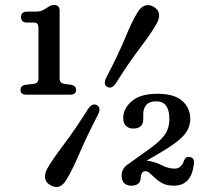

<svg xmlns="http://www.w3.org/2000/svg" viewBox="-20 -736 851 776"><path d="M88.5 -645Q65 -645 65 -667.5Q65 -689 90 -689H123Q140.5 -689 151.2 -694Q162 -699 173.5 -707Q186 -716 198 -716Q221 -716 221 -693V-419.5Q221 -400 238.5 -397.5L269.5 -393Q287.5 -389 287.5 -372.5Q287.5 -353.5 265 -353.5H85.5Q63 -353.5 63 -372.5Q63 -390 81.5 -393L118 -397.5Q135.5 -399.5 135.5 -419.5V-620Q135.5 -635 131 -640Q126.5 -645 115.5 -645ZM448 -399Q431 -374.5 413 -385Q396.5 -394.5 409 -421.5Q457.5 -514 485 -580.8Q512.5 -647.5 535.5 -685.5Q563.5 -730.5 602 -708Q620.5 -697 622.8 -679Q625 -661 613 -640.5Q592 -602.5 547.8 -544.8Q503.5 -487 448 -399ZM336.5 -296.5Q354 -321 372 -311Q389.5 -300 376.5 -273.5Q330 -183.5 301 -115.8Q272 -48 249 -10.5Q222 35.5 183 12Q164.5 1.5 162.2 -16.5Q160 -34.5 171.5 -55.5Q193 -93 238 -152.2Q283 -211.5 336.5 -296.5ZM471.5 -25Q471.5 -56 498 -72.5L574 -127Q623.5 -161 644 -188.8Q664.5 -216.5 664.5 -254.5Q664.5 -326.5 612 -326.5Q583.5 -326.5 571.2 -311.8Q559 -297 559 -276V-254Q559 -216.5 518 -216.5Q500 -216.5 489 -227.5Q478 -238.5 478 -259Q478 -297 512.5 -327Q547 -357 616.5 -357Q684.5 -357 716.8 -328.2Q749 -299.5 749 -255Q749 -219 723.2 -189.5Q697.5 -160 634.5 -123L572.5 -86.5Q603.5 -83.5 631.8 -69Q660 -54.5 685.5 -54.5Q713.5 -54.5 724 -87.5Q730 -103.5 745.5 -101.5Q766.5 -100 764 -74.5Q758.5 -28.5 738 -7Q717.5 14.5 682.5 14.5Q655.5 14.5 637 5Q618.5 -4.5 601.5 -21.5Q589.5 -33 582.5 -38.5Q575.5 -44 567 -44Q550 -44 548.5 -15.5Q547 14.5 509.5 14.5Q492.5 14.5 482 4.2Q471.5 -6 471.5 -25Z"/></svg>

Font: Fraunces 9pt S100
Style: Regular
Weight: 400
Version: Version 1.000; ttfautohint (v1.8.3)